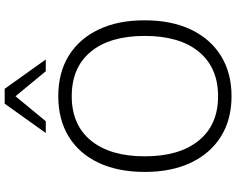

<svg xmlns="http://www.w3.org/2000/svg" viewBox="-112 -864 984 799"><g transform="rotate(-90 379.5 -464.0)"><path d="M379 8Q282 8 211.5 -36Q141 -80 102.5 -161Q64 -242 64 -353Q64 -464 102 -545Q140 -626 211 -669.5Q282 -713 379 -713Q477 -713 547.5 -669.5Q618 -626 656.5 -545.5Q695 -465 695 -354Q695 -242 656.5 -161Q618 -80 547 -36Q476 8 379 8ZM379 -48Q498 -48 564 -128Q630 -208 630 -353Q630 -498 564.5 -577.5Q499 -657 379 -657Q260 -657 194.5 -577Q129 -497 129 -353Q129 -209 194.5 -128.5Q260 -48 379 -48ZM226 -765 348 -936H410L532 -765H483L379 -891L275 -765Z"/></g></svg>

Font: Nunito Sans Light
Style: Regular
Weight: 300
Designer: Vernon Adams
Foundry: Vernon Adams
Version: Version 3.101; ttfautohint (v1.8.4.7-5d5b);gftools[0.9.27]